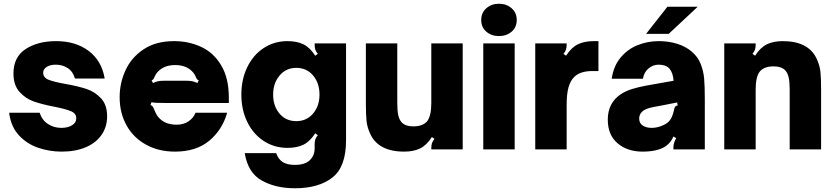

<svg xmlns="http://www.w3.org/2000/svg" viewBox="-20 -799 4463 1027"><path d="M29 -196H192Q205 -156 237 -135.5Q269 -115 308 -115Q343 -115 365.5 -129Q388 -143 388 -166Q388 -192 360 -204Q332 -216 271 -228Q204 -241 160 -256.5Q116 -272 84 -308Q52 -344 52 -406Q52 -494 117 -536.5Q182 -579 280 -579Q385 -579 454.5 -526.5Q524 -474 540 -379H381Q370 -417 342 -435Q314 -453 279 -453Q248 -453 229.5 -441Q211 -429 211 -410Q211 -384 239.5 -372.5Q268 -361 330 -350Q398 -338 443 -323Q488 -308 520.5 -273Q553 -238 553 -177Q553 -121 523.5 -78Q494 -35 439 -11.5Q384 12 310 12Q245 12 184.5 -8.5Q124 -29 81 -75.5Q38 -122 29 -196Z M620 -279Q620 -355 651.5 -423.5Q683 -492 748.5 -535.5Q814 -579 911 -579Q990 -579 1056.5 -548Q1123 -517 1163.5 -449Q1204 -381 1204 -277V-248H873Q807 -248 790 -252L785 -237Q793 -235 797 -229Q801 -223 806 -210Q815 -187 825 -175Q859 -132 925 -132Q962 -132 988.5 -150Q1015 -168 1026 -196H1195Q1169 -104 1099 -46Q1029 12 916 12Q828 12 760.5 -25.5Q693 -63 656.5 -129Q620 -195 620 -279ZM798 -355Q816 -363 828 -365Q840 -367 855 -367H979Q994 -367 1006 -365Q1018 -363 1036 -355L1043 -370Q1036 -372 1033.5 -375.5Q1031 -379 1028 -386Q1021 -404 1007 -418Q974 -451 917 -451Q860 -451 827 -418Q813 -404 806 -386Q803 -379 800.5 -375.5Q798 -372 791 -370Z M1289 20H1457Q1470 55 1494 69Q1518 83 1557 83Q1611 83 1637 58Q1663 33 1663 -5V-26Q1663 -42 1666.5 -53Q1670 -64 1680 -76L1666 -86Q1638 -42 1603 -25Q1568 -8 1518 -8Q1447 -8 1390.5 -45Q1334 -82 1302.5 -147Q1271 -212 1271 -293Q1271 -374 1302.5 -439.5Q1334 -505 1390.5 -542Q1447 -579 1518 -579Q1568 -579 1603 -562Q1638 -545 1666 -501L1680 -511Q1670 -523 1666.5 -534Q1663 -545 1663 -561V-567H1831V-48Q1831 94 1757.5 151Q1684 208 1558 208Q1454 208 1380 166.5Q1306 125 1289 20ZM1689 -293Q1689 -355 1654.5 -395.5Q1620 -436 1565 -436Q1510 -436 1475.5 -395Q1441 -354 1441 -293Q1441 -232 1475 -191.5Q1509 -151 1565 -151Q1620 -151 1654.5 -191.5Q1689 -232 1689 -293Z M1959 -86Q1944 -119 1940.5 -152.5Q1937 -186 1937 -250V-567H2105V-248Q2105 -206 2110.5 -182Q2116 -158 2129 -144Q2149 -123 2191 -123Q2243 -123 2266 -152Q2287 -181 2287 -248V-567H2455V0H2287V-6Q2287 -22 2290.5 -33Q2294 -44 2304 -56L2290 -66Q2262 -22 2227 -5Q2192 12 2142 12Q2002 12 1959 -86Z M2733 0H2565V-567H2733ZM2554 -692Q2554 -731 2581.5 -755Q2609 -779 2649 -779Q2689 -779 2716.5 -755Q2744 -731 2744 -692Q2744 -653 2716.5 -629.5Q2689 -606 2649 -606Q2609 -606 2581.5 -629.5Q2554 -653 2554 -692Z M2843 0V-567H3011V-561Q3011 -545 3007.5 -534Q3004 -523 2994 -511L3008 -501Q3036 -545 3071 -562Q3106 -579 3156 -579H3181V-419H3149Q3085 -419 3053 -389Q3031 -368 3021 -332Q3011 -296 3011 -239V0Z M3231 -159Q3231 -249 3302 -296Q3329 -313 3361.5 -323Q3394 -333 3436 -341L3583 -367Q3580 -410 3560 -433Q3541 -453 3503 -453Q3473 -453 3449 -433Q3425 -413 3419 -378H3252Q3262 -446 3299.5 -491Q3337 -536 3390.5 -557.5Q3444 -579 3504 -579Q3556 -579 3601.5 -565Q3647 -551 3680 -523Q3713 -495 3728 -457Q3743 -419 3746.5 -378Q3750 -337 3750 -269V0H3582V-9Q3582 -35 3597 -60L3582 -69Q3570 -38 3541 -17Q3498 12 3417 12Q3336 12 3283.5 -32.5Q3231 -77 3231 -159ZM3527 -129Q3552 -140 3564 -157Q3577 -173 3586 -214Q3588 -224 3592 -229Q3596 -234 3605 -235L3602 -251L3516 -234L3483 -228Q3455 -223 3439.5 -217Q3424 -211 3414 -201Q3399 -186 3399 -165Q3399 -140 3418 -127.5Q3437 -115 3466 -115Q3496 -115 3527 -129ZM3557 -618H3436L3550 -763H3712Z M3854 0V-567H4022V-561Q4022 -545 4018.5 -534Q4015 -523 4005 -511L4019 -501Q4047 -545 4082 -562Q4117 -579 4167 -579Q4307 -579 4350 -481Q4365 -448 4368.5 -414.5Q4372 -381 4372 -317V0H4204V-319Q4204 -361 4198.5 -385Q4193 -409 4180 -423Q4160 -444 4118 -444Q4066 -444 4043 -415Q4022 -387 4022 -319V0Z"/></svg>

Font: Open Sauce Sans Black
Style: Regular
Weight: 900
Designer: Alfredo Marco Pradil
Foundry: Creative Sauce Fz LLC
Version: Version 1.477